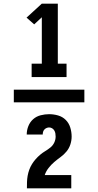

<svg xmlns="http://www.w3.org/2000/svg" viewBox="-20 -868 540 1056"><path d="M154 -444V-518H210V-773L168 -734L126 -771L210 -848H298V-518H346V-444ZM444 -305H56V-375H444ZM128 168Q128 150 128.5 133Q129 116 132 99Q135 82 141 65.5Q147 49 156 34.5Q165 20 176.5 7Q188 -6 201 -17Q214 -28 229 -37Q244 -46 257.5 -57Q271 -68 278.5 -84Q286 -100 286 -117Q286 -126 284.5 -134.5Q283 -143 278.5 -150.5Q274 -158 266.5 -162.5Q259 -167 250 -167Q243 -167 236 -164Q229 -161 224 -155.5Q219 -150 217 -143Q215 -136 215 -128H127Q127 -152 136 -174.5Q145 -197 162.5 -212.5Q180 -228 203.5 -234Q227 -240 250 -240Q275 -240 299.5 -233Q324 -226 341.5 -208.5Q359 -191 366.5 -166.5Q374 -142 374 -117Q374 -95 367 -73.5Q360 -52 345.5 -34.5Q331 -17 313 -4Q295 9 278 23.5Q261 38 247 56Q233 74 226 95H372V168Z"/></svg>

Font: Iosevka SS18 Heavy
Style: Regular
Weight: 900
Monospace: yes
Designer: Belleve Invis
Foundry: Belleve Invis
Version: Version 25.1.1; ttfautohint (v1.8.4)